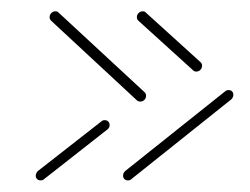

<svg xmlns="http://www.w3.org/2000/svg" viewBox="-20 -426 435 334"><path d="M218.1 -396.3Q218.1 -400.4 221.1 -403.3Q224.1 -406.3 228.1 -406.3Q232.2 -406.3 233.7 -404.1L328.9 -317.8Q331.5 -315.2 331.5 -311.9Q331.5 -307.4 328.5 -304.4Q325.6 -301.5 321.5 -301.5Q317.8 -301.5 315.9 -303.7L220.7 -390Q218.1 -392.6 218.1 -396.3ZM202.6 -112.2Q198.9 -112.2 196.5 -114.4Q194.1 -116.7 194.1 -120.4Q194.1 -125.2 197.8 -128.5L371.5 -267Q373.7 -269.3 377.8 -269.3Q381.5 -269.3 383.7 -267Q385.9 -264.8 385.9 -261.5Q385.9 -256.3 382.2 -253L208.5 -114.4Q206.3 -112.2 202.6 -112.2ZM162.2 -217Q165.9 -217 168.3 -214.6Q170.7 -212.2 170.7 -208.5Q170.7 -203.7 166.7 -200.7L56.7 -114.4Q54.4 -112.2 50.7 -112.2Q47 -112.2 44.6 -114.4Q42.2 -116.7 42.2 -120.4Q42.2 -124.8 45.9 -128.5L156.3 -214.8Q158.5 -217 162.2 -217ZM234.1 -259.6Q234.1 -255.2 231.1 -252.2Q228.1 -249.3 224.1 -249.3Q220.4 -249.3 218.1 -251.5L68.9 -390Q66.3 -392.6 66.3 -395.9Q66.3 -400.4 69.3 -403.3Q72.2 -406.3 76.3 -406.3Q80.4 -406.3 81.9 -404.1L231.5 -265.6Q234.1 -263 234.1 -259.6Z"/></svg>

Font: 26F Galaxy Sans Hairline
Style: Italic
Weight: 50
Italic angle: -5°
Designer: C₂₉H₂₅N₃O₅
Version: Version 1.200